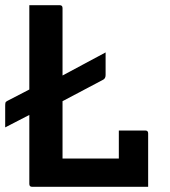

<svg xmlns="http://www.w3.org/2000/svg" viewBox="-36 -720 656 740"><path d="M88 0Q77 0 77 -11V-277L-16 -229V-312Q-16 -320 -15 -324Q-14 -328 -8 -331L77 -375V-700H194Q205 -700 205 -689V-429L371 -518V-431Q371 -418 362 -413L205 -330V-109H422V-217H524Q535 -217 535 -206V0Z"/></svg>

Font: Recursive Mn Lnr St SmB
Style: Regular
Weight: 600
Monospace: yes
Version: Version 1.079;hotconv 1.0.112;makeotfexe 2.5.65598; ttfautoh